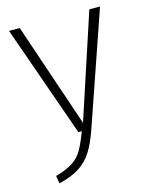

<svg xmlns="http://www.w3.org/2000/svg" viewBox="-110 -594 679 866"><g transform="rotate(-15 229.5 -160.5)"><path d="M261 2Q240 63 216.5 100.5Q193 138 156 162.5Q119 187 59 201L53 165Q104 151 133.5 131.5Q163 112 180 82.5Q197 53 217 0H201L17 -522H67L232 -35L392 -522H442Z"/></g></svg>

Font: FiraGO ExtraLight
Style: Regular
Weight: 200
Designer: bBox Type
Foundry: bBox Type GmbH
Version: Version 1.001